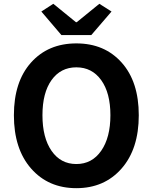

<svg xmlns="http://www.w3.org/2000/svg" viewBox="-20 -984 810 1018"><path d="M53.7 -373Q53.7 -550.8 144.5 -652.3Q235.4 -753.9 384.8 -753.9Q534.2 -753.9 625 -652.3Q715.8 -550.8 715.8 -373Q715.8 -194.3 624.5 -90.3Q533.2 13.7 384.8 13.7Q236.3 13.7 145 -90.3Q53.7 -194.3 53.7 -373ZM253.4 -184.1Q301.8 -114.3 384.8 -114.3Q467.8 -114.3 516.6 -184.6Q565.4 -254.9 565.4 -373Q565.4 -491.2 516.6 -559.1Q467.8 -627 384.8 -627Q301.8 -627 253.4 -559.6Q205.1 -492.2 205.1 -373Q205.1 -253.9 253.4 -184.1ZM305.7 -797.9 199.2 -922.9 262.7 -963.9 382.8 -866.2H386.7L506.8 -963.9L571.3 -922.9L463.9 -797.9Z"/></svg>

Font: Nasu
Style: Bold
Weight: 700
Designer: Ryoko NISHIZUKA (kana &amp; ideographs); Paul D. Hunt (Latin, Greek &amp; Cyrillic); Wenlong ZHANG (bopomofo); Sandoll C
Version: Version 2014.1215